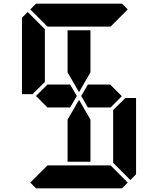

<svg xmlns="http://www.w3.org/2000/svg" viewBox="-20 -1020 856 1040"><path d="M161 -515 157 -510H99V-924L130 -955L223 -862V-698V-590V-576ZM577 -562 640 -499 579 -438H551H515H456L420 -500L456 -562H515H552ZM655 -485 659 -489H717V-76L686 -45L593 -138V-144V-302V-396V-424ZM346 -731V-856H470V-731V-628L408 -521L346 -628ZM672 -31 641 0H470H346H175L144 -31L237 -124H262H346H470H554H579ZM144 -969 175 -1000H346H470H641L672 -969L579 -876H554H470H346H262H243H237ZM360 -562 396 -500 360 -438H301H264H237L175 -500L237 -562H264H301ZM470 -269V-144H346V-269V-372L408 -479L470 -372Z"/></svg>

Font: DSEG14 Classic
Style: Bold
Weight: 700
Designer: Keshikan(Twitter:@keshinomi_88pro)
Version: Version 0.46